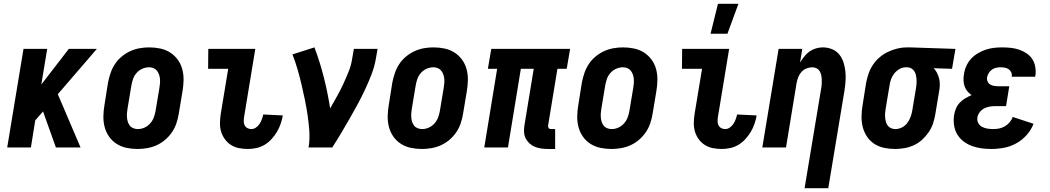

<svg xmlns="http://www.w3.org/2000/svg" viewBox="-20 -778 5540 1013"><path d="M275 0 207 -190 166 -143 143 0H18L104 -520H229L198 -332L343 -520H491L285 -281L405 0Z M706 8Q676 8 647.5 2Q619 -4 595.5 -19Q572 -34 556 -56.5Q540 -79 532.5 -106.5Q525 -134 525.5 -164Q526 -194 531 -223L550 -343Q555 -368 563.5 -393Q572 -418 586.5 -440Q601 -462 622 -479.5Q643 -497 667 -508Q691 -519 716.5 -523.5Q742 -528 767 -528Q797 -528 825.5 -522Q854 -516 877.5 -501Q901 -486 917.5 -463.5Q934 -441 941.5 -413.5Q949 -386 948.5 -356Q948 -326 943 -297L923 -177Q919 -152 910.5 -127Q902 -102 887 -80Q872 -58 851.5 -40.5Q831 -23 807 -12Q783 -1 757 3.5Q731 8 706 8ZM707 -97Q725 -97 742 -104.5Q759 -112 772 -126.5Q785 -141 791.5 -158.5Q798 -176 801 -194L821 -314Q823 -326 824 -338Q825 -350 824 -362Q823 -374 819 -385Q815 -396 808 -405Q801 -414 790 -418.5Q779 -423 767 -423Q749 -423 731.5 -415.5Q714 -408 701 -393.5Q688 -379 682 -361.5Q676 -344 673 -326L653 -206Q651 -194 650 -182Q649 -170 650 -158Q651 -146 654.5 -135Q658 -124 665 -115Q672 -106 683.5 -101.5Q695 -97 707 -97Z M1288 8Q1264 8 1241 3.5Q1218 -1 1199 -13Q1180 -25 1166.5 -43.5Q1153 -62 1146.5 -84Q1140 -106 1140.5 -130.5Q1141 -155 1145 -179L1184 -415H1078L1079 -520H1327L1268 -162Q1266 -150 1266 -138.5Q1266 -127 1270.5 -117.5Q1275 -108 1284.5 -102.5Q1294 -97 1306 -97Q1319 -97 1330.5 -105Q1342 -113 1349.5 -124.5Q1357 -136 1361.5 -148.5Q1366 -161 1369 -174L1472 -169V-168Q1468 -146 1460.5 -124Q1453 -102 1441 -82Q1429 -62 1412.5 -44Q1396 -26 1376 -14Q1356 -2 1333 3Q1310 8 1288 8Z M1608 0Q1615 -43 1612 -86Q1609 -129 1603 -170Q1597 -211 1588.5 -252Q1580 -293 1570.5 -333.5Q1561 -374 1549.5 -413.5Q1538 -453 1523 -491L1639 -528Q1668 -451 1688.5 -370Q1709 -289 1722 -206Q1740 -238 1758 -270Q1776 -302 1791 -334.5Q1806 -367 1819.5 -400.5Q1833 -434 1838 -468L1847 -520H1972L1963 -468Q1956 -427 1940.5 -386.5Q1925 -346 1906.5 -306.5Q1888 -267 1867 -228Q1846 -189 1824 -151Q1802 -113 1779.5 -75Q1757 -37 1733 0Z M2206 8Q2176 8 2147.5 2Q2119 -4 2095.5 -19Q2072 -34 2056 -56.5Q2040 -79 2032.5 -106.5Q2025 -134 2025.5 -164Q2026 -194 2031 -223L2050 -343Q2055 -368 2063.5 -393Q2072 -418 2086.5 -440Q2101 -462 2122 -479.5Q2143 -497 2167 -508Q2191 -519 2216.5 -523.5Q2242 -528 2267 -528Q2297 -528 2325.5 -522Q2354 -516 2377.5 -501Q2401 -486 2417.5 -463.5Q2434 -441 2441.5 -413.5Q2449 -386 2448.5 -356Q2448 -326 2443 -297L2423 -177Q2419 -152 2410.5 -127Q2402 -102 2387 -80Q2372 -58 2351.5 -40.5Q2331 -23 2307 -12Q2283 -1 2257 3.5Q2231 8 2206 8ZM2207 -97Q2225 -97 2242 -104.5Q2259 -112 2272 -126.5Q2285 -141 2291.5 -158.5Q2298 -176 2301 -194L2321 -314Q2323 -326 2324 -338Q2325 -350 2324 -362Q2323 -374 2319 -385Q2315 -396 2308 -405Q2301 -414 2290 -418.5Q2279 -423 2267 -423Q2249 -423 2231.5 -415.5Q2214 -408 2201 -393.5Q2188 -379 2182 -361.5Q2176 -344 2173 -326L2153 -206Q2151 -194 2150 -182Q2149 -170 2150 -158Q2151 -146 2154.5 -135Q2158 -124 2165 -115Q2172 -106 2183.5 -101.5Q2195 -97 2207 -97Z M2909 8H2871Q2853 8 2835.5 5.5Q2818 3 2802 -3.5Q2786 -10 2773.5 -21.5Q2761 -33 2753.5 -48Q2746 -63 2745 -81Q2744 -99 2747 -117L2796 -415H2728L2660 0H2535L2603 -415H2554L2572 -520H2988L2970 -415H2921L2872 -117Q2871 -113 2872 -109Q2873 -105 2875 -102Q2877 -99 2881 -98Q2885 -97 2889 -97H2909Z M3206 8Q3176 8 3147.5 2Q3119 -4 3095.5 -19Q3072 -34 3056 -56.5Q3040 -79 3032.5 -106.5Q3025 -134 3025.5 -164Q3026 -194 3031 -223L3050 -343Q3055 -368 3063.5 -393Q3072 -418 3086.5 -440Q3101 -462 3122 -479.5Q3143 -497 3167 -508Q3191 -519 3216.5 -523.5Q3242 -528 3267 -528Q3297 -528 3325.5 -522Q3354 -516 3377.5 -501Q3401 -486 3417.5 -463.5Q3434 -441 3441.5 -413.5Q3449 -386 3448.5 -356Q3448 -326 3443 -297L3423 -177Q3419 -152 3410.5 -127Q3402 -102 3387 -80Q3372 -58 3351.5 -40.5Q3331 -23 3307 -12Q3283 -1 3257 3.5Q3231 8 3206 8ZM3207 -97Q3225 -97 3242 -104.5Q3259 -112 3272 -126.5Q3285 -141 3291.5 -158.5Q3298 -176 3301 -194L3321 -314Q3323 -326 3324 -338Q3325 -350 3324 -362Q3323 -374 3319 -385Q3315 -396 3308 -405Q3301 -414 3290 -418.5Q3279 -423 3267 -423Q3249 -423 3231.5 -415.5Q3214 -408 3201 -393.5Q3188 -379 3182 -361.5Q3176 -344 3173 -326L3153 -206Q3151 -194 3150 -182Q3149 -170 3150 -158Q3151 -146 3154.5 -135Q3158 -124 3165 -115Q3172 -106 3183.5 -101.5Q3195 -97 3207 -97Z M3788 8Q3764 8 3741 3.5Q3718 -1 3699 -13Q3680 -25 3666.5 -43.5Q3653 -62 3646.5 -84Q3640 -106 3640.5 -130.5Q3641 -155 3645 -179L3684 -415H3578L3579 -520H3827L3768 -162Q3766 -150 3766 -138.5Q3766 -127 3770.5 -117.5Q3775 -108 3784.5 -102.5Q3794 -97 3806 -97Q3819 -97 3830.5 -105Q3842 -113 3849.5 -124.5Q3857 -136 3861.5 -148.5Q3866 -161 3869 -174L3972 -169V-168Q3968 -146 3960.5 -124Q3953 -102 3941 -82Q3929 -62 3912.5 -44Q3896 -26 3876 -14Q3856 -2 3833 3Q3810 8 3788 8ZM3729 -600 3768 -758H3876L3818 -600Z M4225 215 4313 -314Q4315 -325 4315.5 -337Q4316 -349 4315.5 -360.5Q4315 -372 4312.5 -383Q4310 -394 4304 -403.5Q4298 -413 4288 -418Q4278 -423 4266 -423Q4251 -423 4235.5 -417Q4220 -411 4209 -399Q4198 -387 4192 -372Q4186 -357 4183 -341L4127 0H4002L4088 -520H4213L4201 -448Q4211 -464 4223 -479.5Q4235 -495 4250.5 -506Q4266 -517 4284.5 -522.5Q4303 -528 4321 -528Q4347 -528 4370 -518.5Q4393 -509 4408 -490.5Q4423 -472 4430.5 -448.5Q4438 -425 4440.5 -399.5Q4443 -374 4441 -348Q4439 -322 4435 -297L4350 215Z M4703 8Q4673 8 4644.5 2Q4616 -4 4593 -19Q4570 -34 4554.5 -57Q4539 -80 4532 -107.5Q4525 -135 4525.5 -164.5Q4526 -194 4531 -223L4550 -343Q4555 -368 4563.5 -392Q4572 -416 4587 -438Q4602 -460 4622.5 -477Q4643 -494 4666.5 -505Q4690 -516 4715 -522Q4740 -528 4764 -528H4781L5021 -520L5003 -415L4906 -418Q4917 -407 4924 -393Q4931 -379 4935 -363Q4939 -347 4938.5 -330Q4938 -313 4935 -297L4915 -177Q4911 -152 4903 -127.5Q4895 -103 4880 -81Q4865 -59 4845.5 -41Q4826 -23 4802 -12Q4778 -1 4752.5 3.5Q4727 8 4703 8ZM4704 -97Q4721 -97 4737.5 -105Q4754 -113 4765.5 -127.5Q4777 -142 4783.5 -159Q4790 -176 4793 -194L4813 -314Q4816 -331 4816 -348.5Q4816 -366 4812.5 -382Q4809 -398 4797.5 -410Q4786 -422 4768 -423H4759Q4742 -423 4726 -414Q4710 -405 4698.5 -390.5Q4687 -376 4681 -359.5Q4675 -343 4673 -326L4653 -206Q4651 -194 4650 -182Q4649 -170 4650 -158.5Q4651 -147 4654 -135.5Q4657 -124 4663.5 -115.5Q4670 -107 4680.5 -102Q4691 -97 4704 -97Z M5211 8Q5184 8 5158 4.5Q5132 1 5107.5 -8Q5083 -17 5063 -32.5Q5043 -48 5030 -70Q5017 -92 5013.5 -118.5Q5010 -145 5014 -172Q5017 -189 5024 -206Q5031 -223 5044 -236.5Q5057 -250 5073 -259.5Q5089 -269 5106 -276Q5094 -285 5084 -296.5Q5074 -308 5069 -323Q5064 -338 5063.5 -354.5Q5063 -371 5066 -387Q5069 -409 5078.5 -430Q5088 -451 5103.5 -468Q5119 -485 5139.5 -497Q5160 -509 5181 -516Q5202 -523 5224 -525.5Q5246 -528 5267 -528Q5291 -528 5313.5 -525.5Q5336 -523 5357 -516Q5378 -509 5396.5 -496.5Q5415 -484 5426.5 -466Q5438 -448 5442 -425.5Q5446 -403 5443 -380L5441 -373H5317L5318 -375Q5320 -387 5315 -397Q5310 -407 5301.5 -413Q5293 -419 5281.5 -421Q5270 -423 5259 -423Q5247 -423 5235.5 -420.5Q5224 -418 5214 -411Q5204 -404 5197 -393Q5190 -382 5188 -371Q5186 -359 5190.5 -348.5Q5195 -338 5204 -332.5Q5213 -327 5224 -325Q5235 -323 5247 -323H5305L5288 -218H5230Q5216 -218 5201 -215.5Q5186 -213 5172.5 -206Q5159 -199 5149 -186Q5139 -173 5137 -159Q5134 -143 5141 -129.5Q5148 -116 5161 -109Q5174 -102 5189.5 -99.5Q5205 -97 5221 -97Q5236 -97 5251.5 -100Q5267 -103 5281.5 -111.5Q5296 -120 5307 -133Q5318 -146 5323 -161L5433 -125Q5421 -93 5397 -66Q5373 -39 5342.5 -22Q5312 -5 5278 1.5Q5244 8 5211 8Z"/></svg>

Font: Iosevka Term Curly Extrabold
Style: Italic
Weight: 800
Italic angle: -9°
Designer: Belleve Invis
Foundry: Belleve Invis
Version: Version 32.3.0